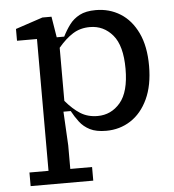

<svg xmlns="http://www.w3.org/2000/svg" viewBox="-53 -569 766 843"><g transform="rotate(-5 330.0 -147.5)"><path d="M368 -448Q325 -448 292.5 -427.5Q260 -407 228 -369V-135Q260 -97 292.5 -76.5Q325 -56 368 -56Q428 -56 468 -103Q508 -150 508 -252Q508 -354 468 -401Q428 -448 368 -448ZM400 12Q356 12 328.5 -2Q301 -16 283.5 -39Q266 -62 252 -88H220L228 61V165H324V225H48V165H132V-416H44V-468L164 -508H204L219 -416H252Q266 -444 283.5 -467.5Q301 -491 328.5 -505.5Q356 -520 400 -520Q460 -520 508 -490Q556 -460 584 -401Q612 -342 612 -256Q612 -170 584 -110Q556 -50 508 -19Q460 12 400 12Z"/></g></svg>

Font: Source Serif 4 Caption
Style: Regular
Weight: 400
Designer: Frank Grießhammer
Foundry: Adobe Systems Incorporated
Version: Version 4.004;hotconv 1.0.117;makeotfexe 2.5.65602